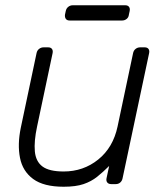

<svg xmlns="http://www.w3.org/2000/svg" viewBox="-20 -700 626 730"><path d="M222 10Q146 10 106 -19.5Q66 -49 56 -100Q46 -151 59 -214L119 -498Q121 -508 128.5 -514Q136 -520 146 -520H163Q173 -520 177.5 -514Q182 -508 180 -498L121 -219Q109 -163 112.5 -124.5Q116 -86 141.5 -67Q167 -48 222 -48Q297 -48 353.5 -93.5Q410 -139 427 -219L486 -498Q488 -508 495.5 -514Q503 -520 513 -520H530Q540 -520 544.5 -514Q549 -508 547 -498L446 -22Q444 -12 437 -6Q430 0 420 0H403Q393 0 388 -6Q383 -12 385 -22L395 -69Q372 -46 349.5 -28Q327 -10 297.5 0Q268 10 222 10ZM245 -622Q235 -622 230.5 -628Q226 -634 227 -644L230 -658Q232 -668 239.5 -674Q247 -680 257 -680H456Q466 -680 470.5 -674Q475 -668 473 -658L470 -644Q469 -634 461.5 -628Q454 -622 444 -622Z"/></svg>

Font: Rubik Light
Style: Italic
Weight: 300
Italic angle: -12°
Designer: Hubert and Fischer
Foundry: Hubert and Fischer
Version: Version 2.300;gftools[0.9.30]